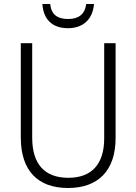

<svg xmlns="http://www.w3.org/2000/svg" viewBox="-20 -930 682 960"><path d="M450 -910H411C405 -860 374 -835 321 -835C266 -835 236 -858 231 -910H192C197 -832 242 -789 320 -789C397 -789 444 -835 450 -910ZM558 -240V-714H501V-238C501 -107 436 -41 322 -41C205 -41 141 -107 141 -242V-714H84V-242C84 -78 168 10 320 10C469 10 558 -75 558 -240Z"/></svg>

Font: Noto Sans Ethiopic SemiCondensed Light
Style: Regular
Weight: 300
Width: 4
Designer: Monotype Design Team
Foundry: Monotype Imaging Inc.
Version: Version 2.102